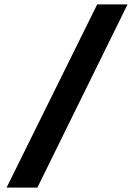

<svg xmlns="http://www.w3.org/2000/svg" viewBox="-20 -720 621 879"><path d="M10 139 425 -700H564L151 139Z"/></svg>

Font: Readex Pro SemiBold
Style: Regular
Weight: 600
Designer: Bonnie Shaver-Troup, Thomas Jockin
Foundry: Lexend
Version: Version 1.204; ttfautohint (v1.8.4.7-5d5b)